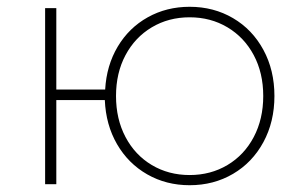

<svg xmlns="http://www.w3.org/2000/svg" viewBox="-20 -543 889 566"><path d="M789 -260Q789 -184 756.5 -124Q724 -64 667 -30.5Q610 3 539 3Q470 3 414 -29Q358 -61 325 -118Q292 -175 289 -248H146V0H113V-519H146V-279H290Q294 -350 327 -405.5Q360 -461 415.5 -492Q471 -523 539 -523Q610 -523 667 -489.5Q724 -456 756.5 -396Q789 -336 789 -260ZM756 -260Q756 -328 728 -380.5Q700 -433 650.5 -462.5Q601 -492 539 -492Q477 -492 427.5 -462.5Q378 -433 350 -380.5Q322 -328 322 -260Q322 -192 350 -139Q378 -86 427.5 -56.5Q477 -27 539 -27Q601 -27 650.5 -56.5Q700 -86 728 -139Q756 -192 756 -260Z"/></svg>

Font: Montserrat Alternates ExLight
Style: Regular
Weight: 275
Designer: Julieta Ulanovsky
Foundry: Julieta Ulanovsky
Version: Version 7.200